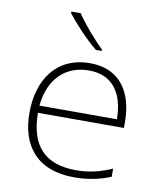

<svg xmlns="http://www.w3.org/2000/svg" viewBox="-86 -835 772 915"><g transform="rotate(10 300.0 -378.0)"><path d="M332 -606H360V-613C318 -653 258 -723 230 -766H185V-758C218 -715 280 -648 332 -606ZM336 10C394 10 457 -1 511 -24V-63C455 -39 402 -25 338 -25C182 -25 113 -109 112 -263H528V-291C528 -434 462 -539 317 -539C153 -539 72 -416 72 -256C72 -101 151 10 336 10ZM488 -298H113C126 -432 206 -504 317 -504C432 -504 487 -423 488 -298Z"/></g></svg>

Font: Noto Sans Mono ExtraLight
Style: Regular
Weight: 200
Designer: Monotype Design Team
Foundry: Monotype Imaging Inc.
Version: Version 2.014